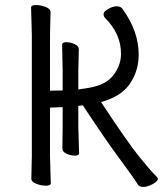

<svg xmlns="http://www.w3.org/2000/svg" viewBox="-20 -725 653 760"><path d="M290 -306V-225L293 -119Q293 -109 276.5 -109Q260 -109 243.5 -116.5Q227 -124 227 -137L228 -226V-301L178 -299V-106L181 0Q181 10 162 10Q143 10 123.5 2.5Q104 -5 104 -18L106 -107V-589L103 -695Q103 -705 122 -705Q141 -705 160.5 -697.5Q180 -690 180 -677L178 -588V-366Q204 -366 228 -367V-442L226 -548Q226 -558 242 -558Q258 -558 275 -550.5Q292 -543 292 -530L290 -441V-371Q323 -375 349 -381Q413 -395 440 -444Q459 -476 459 -512Q459 -591 396 -654Q390 -660 390 -669.5Q390 -679 408 -689.5Q426 -700 441.5 -700Q457 -700 464 -691Q529 -602 529 -509Q529 -445 494.5 -394Q460 -343 380 -321Q486 -160 532.5 -103Q579 -46 592 -34Q605 -22 605 -18Q605 -7 584 4Q563 15 547.5 15Q532 15 526 6Q511 -19 452.5 -98Q394 -177 308 -308Z"/></svg>

Font: ToneOZ-Pinyin-WenKai-Regular
Style: Regular
Weight: 400
Designer: Fontworks Inc.
Foundry: ToneOZ
Version: Version 0.240331